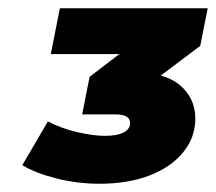

<svg xmlns="http://www.w3.org/2000/svg" viewBox="-20 -762 523 465"><path d="M221 -317Q167 -317 116 -330Q65 -343 34 -362L96 -468Q128 -451 167 -442Q206 -433 234 -433Q263 -433 279 -441Q295 -449 295 -464Q295 -475 286 -480Q277 -485 257 -485H179L197 -576L333 -680L344 -631H103L125 -742H483L465 -651L327 -547L264 -587H304Q379 -587 416 -555.5Q453 -524 453 -475Q453 -429 423.5 -393Q394 -357 342 -337Q290 -317 221 -317Z"/></svg>

Font: Montserrat Thin Black
Style: Italic
Weight: 900
Italic angle: -11.3°
Version: Version 9.000